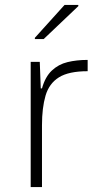

<svg xmlns="http://www.w3.org/2000/svg" viewBox="-20 -762 410 782"><path d="M105 0V-510H142L146 -402H151Q164 -449 191 -474.5Q218 -500 255 -509Q292 -518 337 -518V-472Q260 -472 220 -447Q180 -422 165.5 -372.5Q151 -323 151 -252V0ZM122 -603V-608L243 -742H299V-737L158 -603Z"/></svg>

Font: Saira SemiExpanded ExtraLight
Style: Regular
Weight: 250
Width: 6
Designer: Hector Gatti with collaboration of the Omnibus-Type team
Foundry: Omnibus-Type
Version: Version 1.101